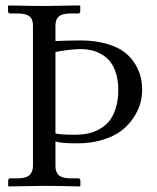

<svg xmlns="http://www.w3.org/2000/svg" viewBox="-20 -666 563 688"><path d="M178.7 -479.5V-188Q194.3 -183.1 250 -183.1Q272.9 -183.1 293.7 -187.3Q314.5 -191.4 335.2 -202.6Q356 -213.9 370.6 -231.2Q385.3 -248.5 394.5 -277.3Q403.8 -306.2 403.8 -343.3Q403.8 -377.9 395.3 -404.5Q386.7 -431.2 373.3 -447Q359.9 -462.9 341.3 -472.9Q322.8 -482.9 304.9 -486.6Q287.1 -490.2 267.6 -490.2Q252.4 -490.2 223.4 -486.8Q194.3 -483.4 178.7 -479.5ZM98.1 -574.7Q98.1 -597.7 85.4 -607.7Q72.8 -617.7 43.5 -617.7H17.1Q8.8 -617.7 8.8 -626V-644.5L10.7 -646.5Q97.7 -644.5 136.7 -644.5L265.6 -646.5L267.6 -644.5V-626Q267.6 -617.7 259.8 -617.7H233.4Q203.6 -617.7 191.2 -607.2Q178.7 -596.7 178.7 -574.7V-519Q227.5 -521 268.6 -521Q321.8 -521 362.3 -509Q402.8 -497.1 426.3 -479Q449.7 -460.9 464.6 -436Q479.5 -411.1 484.4 -388.9Q489.3 -366.7 489.3 -342.8Q489.3 -318.8 482.2 -293.9Q475.1 -269 457.8 -243.2Q440.4 -217.3 414.8 -197.5Q389.2 -177.7 347.7 -165Q306.2 -152.3 255.4 -152.3Q198.7 -152.3 178.7 -159.2V-71.8Q178.7 -48.3 191.4 -37.6Q204.1 -26.9 233.4 -26.9H259.8Q268.1 -26.9 268.1 -18.6V0L266.1 2Q179.2 0 140.1 0L11.2 2L9.3 0V-18.6Q9.3 -26.9 17.1 -26.9H43.5Q72.8 -26.9 85.4 -38.3Q98.1 -49.8 98.1 -71.8Z"/></svg>

Font: Libertinage
Style: l
Weight: 400
Designer: OSP
Foundry: OSP
Version: Version 1.0; 2008; OFL relea